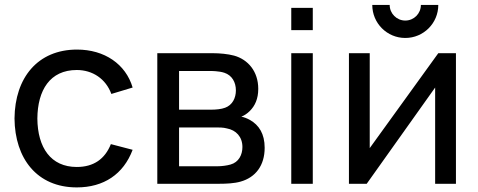

<svg xmlns="http://www.w3.org/2000/svg" viewBox="-20 -760 1976 794"><path d="M297.5 15C409 15 490.5 -39.5 528.5 -140.5L438.5 -164C414 -102.5 367.5 -69.5 297.5 -69.5C190 -69.5 135.5 -149.5 134.5 -270C135.5 -387 186.5 -470.5 297.5 -470.5C363 -470.5 417.5 -434 440.5 -371.5L528.5 -398C500 -495 412 -555 298.5 -555C136 -555 41.5 -438.5 40 -270C41.5 -104.5 133 15 297.5 15Z M630.5 0H886.5C915.5 0 949 -1.5 975 -9C1037 -26.5 1074.5 -75.5 1074.5 -149C1074.5 -206.5 1051 -243 1013.5 -264C1002 -270.5 989 -275.5 978 -277.5C989.5 -282 1002 -290 1012.5 -300.5C1034.5 -322 1048 -351.5 1048 -392.5C1048 -465 1005.5 -514 948 -530C922 -537 887.5 -540 860.5 -540H630.5ZM720.5 -72.5V-233H873.5C885.5 -233 903.5 -233 918 -229C956 -222 982.5 -194.5 982.5 -152C982.5 -120 967.5 -89 933 -79.5C917.5 -75 895.5 -72.5 881.5 -72.5ZM720.5 -306.5V-466.5H847C854 -466.5 886 -466.5 908 -459C939.5 -448.5 955.5 -420 955.5 -386C955.5 -354.5 941 -325.5 911 -314.5C895.5 -308.5 872.5 -306.5 854.5 -306.5Z M1184.5 -635.5H1273.5V-727.5H1184.5ZM1184.5 0H1273.5V-540H1184.5Z M1865.5 -540H1792.5L1509 -147.5V-540H1423V0H1496.5L1779.5 -398V0H1865.5ZM1519.5 -739.5C1519.5 -664 1580.5 -603 1656 -603C1731.5 -603 1792.5 -664 1792.5 -739.5H1720.5C1720.5 -704 1692 -675 1656 -675C1620.5 -675 1591.5 -704 1591.5 -739.5Z"/></svg>

Font: Eudonet Medium
Style: Regular
Weight: 500
Designer: Mikhail Sharanda
Foundry: Mikhail Sharanda
Version: Version 4.503;Glyphs 3.1.2 (3151)